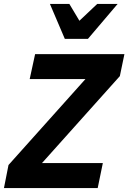

<svg xmlns="http://www.w3.org/2000/svg" viewBox="-39 -949 648 969"><path d="M-19 0 3.9 -116.2 392.1 -549.8H110.8L138.2 -675.8H588.9L565.9 -564.9L172.9 -126H480L454.1 0ZM311 -929.2 361.8 -844.2 451.7 -929.2H554.7L404.8 -752.9H288.1L212.9 -929.2Z"/></svg>

Font: Lorenzo Sans
Style: Bold Italic
Weight: 700
Italic angle: -12°
Foundry: Intel Corporation
Version: Version 1.00; ttfautohint (v1.5)